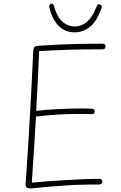

<svg xmlns="http://www.w3.org/2000/svg" viewBox="-20 -1016 663 1051"><path d="M154 15Q144 16 136 14.5Q128 13 124 8.5Q120 4 120 -5Q129 -131 136.5 -255.5Q144 -380 150.5 -501.5Q157 -623 162 -740Q163 -752 168 -758Q173 -764 186 -765Q238 -769 291.5 -771.5Q345 -774 406 -775.5Q467 -777 539 -777Q549 -777 553.5 -772.5Q558 -768 558 -762Q558 -755 553.5 -750.5Q549 -746 539 -746Q486 -746 439.5 -745.5Q393 -745 351 -743.5Q309 -742 270.5 -740.5Q232 -739 194 -736Q192 -686 189.5 -629.5Q187 -573 184 -516.5Q181 -460 178 -409Q226 -415 283 -418Q340 -421 393.5 -422Q447 -423 482 -421Q490 -421 494.5 -417Q499 -413 499 -406Q499 -399 494.5 -395Q490 -391 482 -391Q453 -393 402 -392.5Q351 -392 291.5 -388.5Q232 -385 177 -378Q172 -289 166 -196.5Q160 -104 154 -16Q191 -20 238.5 -23.5Q286 -27 336.5 -30Q387 -33 435 -35Q483 -37 521 -37Q531 -37 535.5 -33.5Q540 -30 540 -23Q540 -15 534.5 -10.5Q529 -6 521 -6Q498 -6 477 -6Q456 -6 436 -5Q389 -4 342 -1Q295 2 248.5 6Q202 10 154 15ZM388 -839Q355 -839 328.5 -853.5Q302 -868 282 -898Q262 -928 250 -975Q248 -985 252 -990.5Q256 -996 262 -996Q272 -996 276 -981Q289 -936 308 -912.5Q327 -889 348.5 -880Q370 -871 388 -871Q427 -871 457 -897.5Q487 -924 507 -976Q511 -987 514.5 -990Q518 -993 522 -993Q528 -993 534 -987.5Q540 -982 535 -970Q507 -894 469.5 -866.5Q432 -839 388 -839Z"/></svg>

Font: Playpen Sans Thin
Style: Regular
Weight: 250
Designer: Laura Meseguer, Veronika Burian, José Scaglione
Foundry: TypeTogether
Version: Version 1.001